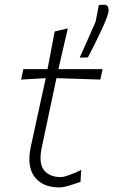

<svg xmlns="http://www.w3.org/2000/svg" viewBox="-20 -789 483 818"><path d="M232.5 9.5Q161.5 9.5 127.5 -35.5Q93.5 -80.5 111 -162.5Q130 -251.5 146.5 -326.2Q163 -401 175 -456L70 -450L79.5 -494.5H182.5Q190.5 -537 197.8 -575.2Q205 -613.5 213 -655L269 -668Q257.5 -618.5 248.5 -580Q239.5 -541.5 229 -494.5H417L407.5 -450Q361 -451.5 313.5 -453Q266 -454.5 220.5 -456L158.5 -163.5Q143.5 -94.5 167 -64.5Q190.5 -34.5 240 -34.5Q250.5 -34.5 275.5 -43.5Q300.5 -52.5 326 -65L323 -14Q302 -6.5 275.5 1.5Q249 9.5 232.5 9.5ZM319.5 -543.5Q337 -582 356.5 -626.2Q376 -670.5 387.5 -697Q394.5 -730.5 401 -767.5L425 -769Q448.5 -767 440.5 -731Q437.5 -719.5 428 -696.5Q418.5 -673.5 405.2 -645.8Q392 -618 378.5 -591.2Q365 -564.5 354.5 -544.5Z"/></svg>

Font: Commissioner Loud ExtraLight
Style: Italic
Weight: 200
Italic angle: -12°
Designer: Kostas Bartsokas
Foundry: Kostas Bartsokas
Version: Version 1.000; ttfautohint (v1.8.3)